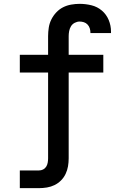

<svg xmlns="http://www.w3.org/2000/svg" viewBox="-20 -763 640 998"><path d="M83 215V123H182Q194 123 204 118Q214 113 220 103.5Q226 94 228 82.5Q230 71 230 60V-386H83V-478H230V-575Q230 -597 233.5 -619.5Q237 -642 247 -662Q257 -682 272.5 -698.5Q288 -715 307.5 -725Q327 -735 349.5 -739Q372 -743 394 -743Q425 -743 455.5 -735.5Q486 -728 509.5 -708Q533 -688 545 -659Q557 -630 557 -599Q557 -597 557 -595Q557 -593 557 -591H450Q450 -592 450 -592.5Q450 -593 450 -594Q450 -605 446.5 -616Q443 -627 435 -635.5Q427 -644 416 -647.5Q405 -651 394 -651Q381 -651 368.5 -644.5Q356 -638 349 -626.5Q342 -615 339.5 -601.5Q337 -588 337 -575V-478H517V-386H337V60Q337 81 333.5 101.5Q330 122 321 141Q312 160 297 175Q282 190 263.5 199Q245 208 224 211.5Q203 215 182 215Z"/></svg>

Font: Iosevka Custom SmBdEx
Style: Regular
Weight: 600
Width: 7
Monospace: yes
Designer: Belleve Invis
Foundry: Belleve Invis
Version: Version 11.2.4; ttfautohint (v1.8.4)